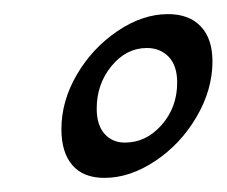

<svg xmlns="http://www.w3.org/2000/svg" viewBox="-20 -708 321 272"><path d="M67 -525Q67 -565 89 -602.5Q111 -640 146.5 -664Q182 -688 218 -688Q248 -688 264.5 -670.5Q281 -653 281 -621Q281 -581 258.5 -542.5Q236 -504 200 -480Q164 -456 128 -456Q98 -456 82.5 -474Q67 -492 67 -525ZM231 -591Q231 -615 219 -627.5Q207 -640 188 -640Q159 -640 138 -614.5Q117 -589 117 -554Q117 -531 128 -518.5Q139 -506 157 -506Q187 -506 209 -531Q231 -556 231 -591Z"/></svg>

Font: Charm
Style: Regular
Weight: 400
Designer: Katatrad Aksorn Co.,Ltd.
Foundry: Cadson Demak Co.,Ltd.
Version: Version 1.001